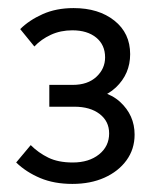

<svg xmlns="http://www.w3.org/2000/svg" viewBox="-20 -726 388 475"><path d="M159 -271Q114 -271 79.5 -285.5Q45 -300 20 -324L56 -367Q75 -348 99.5 -336Q124 -324 160 -324Q200 -324 225 -344Q250 -364 250 -396Q250 -426 226.5 -444Q203 -462 164 -462H102V-516H160Q197 -516 218.5 -536Q240 -556 240 -584Q240 -615 218 -633Q196 -651 159 -651Q130 -651 106 -640Q82 -629 65 -611L30 -654Q52 -676 85.5 -691Q119 -706 162 -706Q224 -706 263 -675Q302 -644 302 -592Q302 -543 266.5 -509.5Q231 -476 166 -476V-507Q241 -507 277 -474Q313 -441 313 -393Q313 -357 293 -329.5Q273 -302 238.5 -286.5Q204 -271 159 -271Z"/></svg>

Font: SUSE
Style: Regular
Weight: 400
Designer: Rene Bieder
Foundry: SUSE
Version: Version 1.000